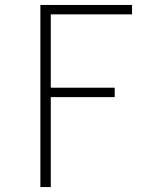

<svg xmlns="http://www.w3.org/2000/svg" viewBox="-20 -755 640 775"><path d="M143 0V-735H513V-697H185V-401H443V-363H185V0Z"/></svg>

Font: Zed Sans Extralight Extended
Style: Regular
Weight: 200
Width: 7
Designer: Belleve Invis
Foundry: Belleve Invis
Version: Version 1.0.0; ttfautohint (v1.8.4)